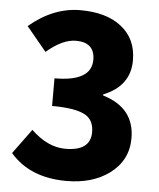

<svg xmlns="http://www.w3.org/2000/svg" viewBox="-54 -805 717 865"><g transform="rotate(5 304.5 -372.0)"><path d="M24 -90 106 -202Q181 -130 261 -130Q375 -130 375 -215Q375 -267 339 -290Q295 -317 185 -317V-442Q352 -442 352 -540Q352 -619 267 -619Q206 -619 134 -557L44 -666Q153 -758 275 -758Q393 -758 460 -705Q530 -651 530 -553Q530 -437 410 -389V-384Q554 -341 554 -203Q554 -103 472 -42Q395 14 279 14Q113 14 24 -90Z"/></g></svg>

Font: KaiGen Gothic KR Heavy
Style: Heavy
Weight: 900
Designer: Ryoko NISHIZUKA  (kana & ideographs); Paul D. Hunt (Latin, Greek & Cyrillic); Wenlong ZHANG  (bopomofo); Sandoll Communi
Foundry: Adobe Systems Incorporated
Version: Version 1.002 March 28, 2018